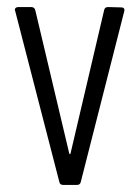

<svg xmlns="http://www.w3.org/2000/svg" viewBox="-20 -524 396 544"><path d="M159 0H198C204 0 208 -3 209 -9L332 -492C334 -498 331 -503 324 -503L286 -504C280 -504 276 -501 275 -495L180 -90C179 -86 177 -86 176 -90L80 -495C79 -500 75 -504 69 -504H32C26 -504 22 -501 22 -496C22 -495 23 -494 23 -493L148 -9C149 -3 153 0 159 0Z"/></svg>

Font: Barlow Condensed Light
Style: Regular
Weight: 300
Width: 3
Designer: Jeremy Tribby
Foundry: Tribby Type
Version: Version 1.422;hotconv 1.0.109;makeotfexe 2.5.65596